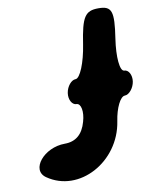

<svg xmlns="http://www.w3.org/2000/svg" viewBox="-91 -951 772 971"><g transform="rotate(-10 295.0 -465.5)"><path d="M374 -717C360 -625 329 -550 306 -550C284 -550 260 -521 255 -488C250 -455 266 -425 289 -425C312 -425 321 -381 306 -331C289 -269 252 -238 196 -238C88 -238 4 -136 73 -88C225 18 446 -100 477 -304C487 -371 514 -425 537 -425C559 -425 584 -455 589 -488C594 -521 578 -550 556 -550C533 -550 526 -625 540 -717C561 -855 551 -883 482 -883C413 -883 395 -855 374 -717Z"/></g></svg>

Font: Hussar Skorodowane
Style: Ky
Weight: 700
Foundry: Cannot Into Space Fonts
Version: Version 0.892